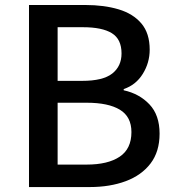

<svg xmlns="http://www.w3.org/2000/svg" viewBox="-20 -756 707 776"><path d="M97.2 0V-735.8H325.2Q400.4 -735.8 459.2 -718.3Q518.1 -700.7 551.5 -661.1Q585 -621.6 585 -555.2Q585 -502.4 557.1 -457.5Q529.3 -412.6 480 -396V-391.1Q543 -377.4 584 -334.2Q625 -291 625 -215.8Q625 -143.1 588.4 -95.2Q551.8 -47.4 488 -23.7Q424.3 0 342.8 0ZM212.9 -429.2H312Q396 -429.2 433.6 -458.7Q471.2 -488.3 471.2 -540Q471.2 -597.7 432.1 -621.8Q393.1 -646 314.9 -646H212.9ZM212.9 -90.8H330.1Q416 -90.8 463.6 -122.6Q511.2 -154.3 511.2 -222.2Q511.2 -284.2 464.6 -312.5Q418 -340.8 330.1 -340.8H212.9Z"/></svg>

Font: `nÑOS CN Medium
Style: Regular
Weight: 500
Designer: Ryoko NISHIZUKA ?XZm?[P (kana & ideographs); Paul D. Hunt (Latin, Greek & Cyrillic); Wenlong ZHANG _ e??? (bopomofo); Sa
Foundry: Adobe Systems Incorporated
Version: Version 1.004 June 21, 2023